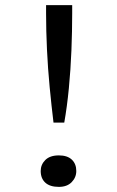

<svg xmlns="http://www.w3.org/2000/svg" viewBox="-20 -720 457 750"><path d="M189 -241Q181 -307 174 -379.5Q167 -452 163.5 -526Q160 -600 160 -668V-700H262V-668Q262 -599 259 -523.5Q256 -448 249 -375.5Q242 -303 231 -241ZM210 10Q175 10 157 -6.5Q139 -23 139 -52Q139 -77 157 -95Q175 -113 210 -113Q243 -113 260.5 -96.5Q278 -80 278 -52Q278 -27 260 -8.5Q242 10 210 10Z"/></svg>

Font: Lexend Giga Light
Style: Regular
Weight: 300
Version: Version 1.007